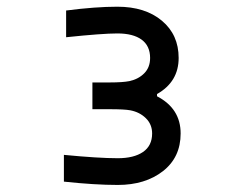

<svg xmlns="http://www.w3.org/2000/svg" viewBox="-20 -1030 707 561"><path d="M438.8 -748.7Q507.8 -712.9 507.8 -640Q507.8 -570.3 456.1 -529.9Q404.3 -489.6 324.2 -489.6Q257.2 -489.6 166.7 -499.3V-577.5Q268.2 -567.7 324.2 -567.7Q371.1 -567.7 397.8 -585.9Q424.5 -604.2 424.5 -640Q424.5 -666.7 406.2 -684.6Q388 -702.5 360.7 -707.7Q343.8 -710.9 300.8 -710.9H250V-789.1H300.8Q338.5 -789.1 358.1 -793Q384.8 -798.8 401.7 -816.1Q418.6 -833.3 418.6 -860.7Q418.6 -895.8 393.9 -914.1Q369.1 -932.3 322.9 -932.3Q279.3 -932.3 173.2 -921.2V-999.3Q259.1 -1010.4 322.9 -1010.4Q404.3 -1010.4 453.1 -969.4Q502 -928.4 502 -860.7Q502 -791 438.8 -755.2Z"/></svg>

Font: Monoid
Style: Regular
Weight: 400
Width: 4
Monospace: yes
Designer: Andreas Larsen (@larsenwork)
Version: Version 0.61